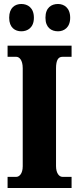

<svg xmlns="http://www.w3.org/2000/svg" viewBox="-20 -943 395 963"><path d="M271 -786C300 -786 332 -804 332 -854C332 -905 300 -923 271 -923C238 -923 208 -905 208 -854C208 -804 238 -786 271 -786ZM87 -786C118 -786 150 -804 150 -854C150 -905 118 -923 87 -923C56 -923 26 -905 26 -854C26 -804 56 -786 87 -786ZM18 0H339V-56H293C277 -56 261 -74 261 -110V-600C261 -643 273 -658 293 -658H339V-714H18V-658H62C76 -658 94 -643 94 -601V-109C94 -71 76 -56 62 -56H18Z"/></svg>

Font: Noto Serif Myanmar ExtraCondensed Black
Style: Regular
Weight: 900
Width: 2
Designer: Ben Mitchell and the Monotype Design Team
Foundry: Monotype Imaging Inc.
Version: Version 2.106